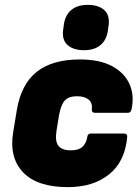

<svg xmlns="http://www.w3.org/2000/svg" viewBox="-20 -756 573 788"><path d="M258 12Q133 12 75 -48.5Q17 -109 34 -213L49 -304Q67 -411 131 -461.5Q195 -512 308 -512Q389 -512 440 -484.5Q491 -457 511.5 -411Q532 -365 520 -308Q517 -293 505 -293H371Q355 -293 357 -308Q360 -334 343.5 -347.5Q327 -361 296 -361Q262 -361 246 -343.5Q230 -326 222 -282L212 -220Q205 -177 219.5 -158Q234 -139 271 -139Q303 -139 318.5 -153.5Q334 -168 338 -193Q340 -208 353 -208H487Q504 -208 502 -193Q493 -93 428 -40.5Q363 12 258 12ZM325 -550Q281 -550 257.5 -571Q234 -592 239 -632L242 -654Q247 -693 272 -714.5Q297 -736 340 -736Q384 -736 407.5 -715Q431 -694 426 -654L423 -632Q418 -593 393 -571.5Q368 -550 325 -550Z"/></svg>

Font: Sofia Sans ExtraBlack
Style: Italic
Weight: 1000
Italic angle: -9°
Designer: Botio Nikoltchev, Ani Petrova
Foundry: lettersoup
Version: Version 4.100; ttfautohint (v1.8.4.7-5d5b)